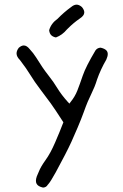

<svg xmlns="http://www.w3.org/2000/svg" viewBox="-20 -702 540 843"><path d="M84.5 -502.4Q74.2 -502.4 62.5 -492.2Q52.7 -479.5 52.7 -467.3Q52.7 -453.1 67.9 -438Q96.7 -400.4 113.8 -372.1Q130.9 -343.8 157.7 -308.6Q184.6 -273.4 202.6 -248.5Q220.7 -223.6 258.3 -165Q242.2 -123 221.9 -76.2Q201.7 -29.3 180.2 0.5Q158.7 30.3 150.4 51.8Q146.5 61.5 141.6 72.3Q137.7 83.5 137.7 91.8Q137.7 106.9 150.4 114.7Q157.7 119.1 168.9 121.6Q183.1 121.1 189.9 108.9L191.4 107.4Q202.1 95.7 224.9 54.2Q247.6 12.7 265.1 -21.5Q282.7 -55.7 293.7 -79.8Q304.7 -104 320.8 -141.8Q336.9 -179.7 347.2 -208.3Q357.4 -236.8 365 -254.9Q372.6 -272.9 380.9 -289.6Q396.5 -321.3 405.3 -350.1V-350.6Q421.9 -397.9 446.8 -440.4Q453.1 -454.6 453.1 -464.6Q453.1 -474.6 446.8 -481Q439 -488.8 421.9 -492.7Q407.7 -492.2 399.4 -481Q356.9 -409.7 343.5 -370.4Q330.1 -331.1 319.6 -304.4Q309.1 -277.8 290.5 -254.9L284.7 -247.1L277.8 -254.4Q250 -285.2 232.4 -314Q215.8 -341.8 191.4 -372.6Q167 -403.3 138.7 -449.7Q126 -469.7 110.8 -485.8Q97.7 -502.4 84.5 -502.4ZM350.1 -647.5Q350.1 -658.2 339.8 -670.9Q327.6 -681.6 316.4 -681.6Q304.7 -681.6 292 -670.9Q260.3 -647.9 232.9 -619.6Q204.1 -599.1 195.8 -569.3Q197.3 -555.2 204.8 -547.6Q212.4 -540 225.6 -537.6Q253.4 -547.9 273.9 -572.8Q274.9 -574.2 279.3 -578.1Q302.2 -601.1 329.6 -620.1Q350.1 -633.3 350.1 -647.5Z"/></svg>

Font: NaikaiFont
Style: Light
Weight: 300
Version: Version 1.89